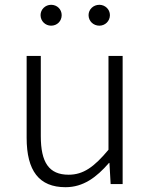

<svg xmlns="http://www.w3.org/2000/svg" viewBox="-20 -767 629 800"><path d="M253 13C327 13 382 -28 434 -88H436L441 0H491V-534H432V-143C372 -71 327 -39 266 -39C184 -39 150 -90 150 -200V-534H91V-193C91 -55 143 13 253 13ZM193 -660C218 -660 237 -679 237 -704C237 -728 218 -747 193 -747C169 -747 149 -728 149 -704C149 -679 169 -660 193 -660ZM394 -660C418 -660 438 -679 438 -704C438 -728 418 -747 394 -747C369 -747 349 -728 349 -704C349 -679 369 -660 394 -660Z"/></svg>

Font: Noto Sans HK Light
Style: Regular
Weight: 300
Designer: Ryoko NISHIZUKA 西塚涼子 (kana, bopomofo & ideographs); Paul D. Hunt (Latin, Greek & Cyrillic); Sandoll Communications 산돌커뮤니
Foundry: Adobe
Version: Version 2.004;hotconv 1.0.118;makeotfexe 2.5.65603